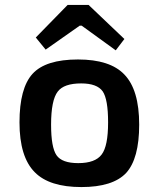

<svg xmlns="http://www.w3.org/2000/svg" viewBox="-20 -745 613 778"><path d="M449 -541 311 -641H303L165 -544L125 -593L254 -725H339L484 -587ZM484 -443Q544 -381 544 -240Q544 -102 491 -44Q437 13 310 13Q180 13 121 -47Q59 -109 59 -249Q59 -388 112 -446Q165 -504 296 -504Q426 -504 484 -443ZM214 -374Q187 -339 187 -240Q187 -148 209 -116Q231 -84 297 -84Q366 -84 392 -119Q418 -153 418 -249Q418 -343 396 -375Q373 -407 309 -407Q239 -407 214 -374Z"/></svg>

Font: Taylor Sans Upright Semi Bold
Style: Regular
Weight: 600
Italic angle: -8°
Designer: Natanael Gama
Version: Version 1.001 September 8, 2015